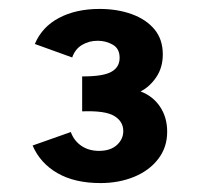

<svg xmlns="http://www.w3.org/2000/svg" viewBox="-20 -806 447 430"><path d="M205 -396Q147.2 -396 108.6 -418.3Q70.1 -440.5 53 -480.1L138.6 -510.3Q145.7 -490.6 162.4 -479.3Q179.1 -468.1 201.7 -468.1Q227.3 -468.1 241.7 -481.2Q256.1 -494.2 256.1 -512.4Q256.1 -534.1 235.8 -546.3Q215.6 -558.6 164 -556.6V-634.9Q209.9 -634.6 228.9 -644.9Q247.9 -655.2 247.9 -676.5Q247.9 -697.2 232.6 -705.9Q217.2 -714.7 198.9 -714.7Q179.1 -714.7 163.6 -705.3Q148.1 -696 141.7 -677.3L58 -707.5Q74.2 -745.9 112.2 -765.9Q150.1 -786 202.9 -786Q242.9 -786 275.1 -774.3Q307.4 -762.6 326 -740.2Q344.6 -717.8 344.6 -684.2Q344.6 -654.8 330 -633.2Q315.4 -611.6 294.8 -601.2Q322.6 -590.8 338.5 -566.9Q354.4 -543.1 354.4 -511Q354.4 -475.8 334.2 -449.8Q314.1 -423.8 280.2 -409.9Q246.2 -396 205 -396Z"/></svg>

Font: Atkinson Hyperlegible Next
Style: Regular
Weight: 400
Designer: Elliott Scott, Megan Eiswerth, Linus Boman, Theodore Petrosky, Letters from Sweden
Foundry: Applied Design Works, Letters from Sweden
Version: Version 2.001